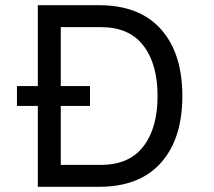

<svg xmlns="http://www.w3.org/2000/svg" viewBox="-20 -716 820 736"><path d="M679 -348Q679 -184 597 -92Q515 0 360 0H125V-310H45V-386H125V-696H360Q515 -696 597 -604Q679 -512 679 -348ZM584 -348Q584 -471 529.5 -541.5Q475 -612 367 -612H213V-386H325V-310H213V-84H367Q475 -84 529.5 -154.5Q584 -225 584 -348Z"/></svg>

Font: Amiko
Style: Regular
Weight: 400
Designer: Pablo Impallari, Rodrigo Fuenzalida, Andres Torresi
Foundry: Impallari Type
Version: Version 1.001; ttfautohint (v1.3)